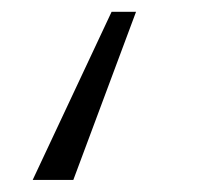

<svg xmlns="http://www.w3.org/2000/svg" viewBox="-20 -310 338 326"><path d="M169.5 -290H211L104.5 -4.5H35.5Z"/></svg>

Font: HK Grotesk Light
Style: Regular
Weight: 300
Designer: Alfredo Marco Pradil
Foundry: Hanken Design Co.
Version: Version 3.001